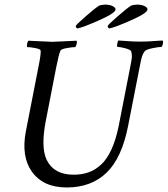

<svg xmlns="http://www.w3.org/2000/svg" viewBox="-20 -827 743 851"><path d="M211.9 -641.6Q224.1 -641.6 319.3 -646.5Q322.3 -642.6 319.8 -632.3Q317.4 -622.1 313.5 -618.2Q299.8 -618.2 275.4 -613.8Q251 -609.4 248 -602.5Q241.2 -588.9 229.5 -530.3L182.6 -289.1Q160.2 -172.9 187.5 -117.2Q219.7 -52.7 305.7 -52.7Q342.8 -52.7 372.1 -63Q401.4 -73.2 427.5 -96.9Q453.6 -120.6 473.4 -163.3Q493.2 -206.1 505.9 -267.6L557.6 -532.2Q563.5 -562 564.5 -573.2Q565.4 -584.5 561.5 -599.6Q559.1 -606.4 536.1 -612.8Q513.2 -619.1 500 -619.1Q498 -625 499.8 -633.5Q501.5 -642.1 503.9 -647.5Q515.6 -647 534.4 -645.5Q553.2 -644 568.4 -643.3Q583.5 -642.6 601.6 -642.6Q620.1 -642.6 635 -643.3Q649.9 -644 668 -645.5Q686 -647 701.2 -647.5Q706.1 -634.8 696.3 -619.1Q683.6 -619.1 655.3 -613.3Q627 -607.4 621.1 -599.6Q613.3 -588.9 609.1 -575.7Q605 -562.5 599.6 -533.2L547.9 -269.5Q520 -126.5 452.1 -61.3Q384.3 3.9 275.4 3.9Q171.4 3.9 121.1 -66.4Q73.2 -134.3 94.7 -245.1L150.4 -530.3Q162.1 -587.9 160.2 -602.5Q159.7 -609.4 137 -613.8Q114.3 -618.2 100.6 -618.2Q98.1 -621.6 100.1 -632.3Q102.1 -643.1 106.4 -646.5Q199.2 -641.6 211.9 -641.6ZM462.9 -701.2Q461.9 -701.2 459.5 -705.1Q457 -709 457 -710.9Q457 -715.8 499.3 -752.7Q541.5 -789.6 560.5 -801.8Q562.5 -803.2 572 -804.9Q581.5 -806.6 586.9 -806.6Q607.4 -806.6 620.6 -800Q633.8 -793.5 633.8 -785.2Q633.8 -769 556.4 -735.1Q479 -701.2 462.9 -701.2ZM321.3 -701.2Q320.3 -701.2 317.9 -705.1Q315.4 -709 315.4 -710.9Q315.4 -715.8 357.7 -752.7Q399.9 -789.6 418.9 -801.8Q420.9 -803.2 430.4 -804.9Q439.9 -806.6 445.3 -806.6Q465.8 -806.6 479 -800Q492.2 -793.5 492.2 -785.2Q492.2 -769 414.8 -735.1Q337.4 -701.2 321.3 -701.2Z"/></svg>

Font: Crimson
Style: Italic
Weight: 400
Italic angle: -11°
Version: Version 0.8